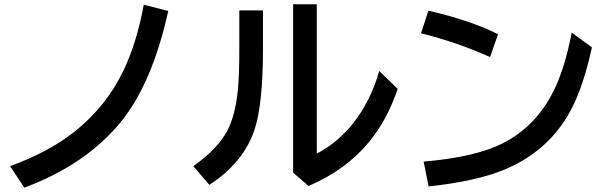

<svg xmlns="http://www.w3.org/2000/svg" viewBox="-20 -827 2820 892"><path d="M26.9 -55.2Q208.5 -121.1 328.1 -216.8Q474.6 -333.5 554.7 -501.5Q616.2 -631.3 647.9 -805.2L761.7 -775.9Q687 -438.5 540 -258.8Q377.4 -61 92.8 44.9Z M1091.8 -778.8H1201.7V-601.1Q1201.7 -345.7 1163.6 -228Q1113.3 -72.3 952.6 31.7L877.9 -55.2Q989.3 -133.3 1034.7 -217.3Q1072.8 -288.1 1085 -407.2Q1091.8 -474.6 1091.8 -599.1ZM1341.8 -807.1H1451.7V-113.3Q1548.8 -163.6 1622.1 -256.3Q1702.1 -357.9 1741.7 -497.1L1827.6 -414.1Q1778.8 -269 1693.8 -166.5Q1586.9 -37.1 1413.6 37.1L1341.8 -24.9Z M2256.8 -562Q2102.5 -630.9 1936 -672.4L1970.2 -777.3Q2163.1 -733.4 2293.9 -668ZM1948.2 -76.2Q2189.9 -96.7 2318.4 -162.6Q2469.7 -240.7 2550.8 -402.3Q2603.5 -506.8 2636.2 -675.8L2730 -606.9Q2690.4 -426.3 2634.3 -319.8Q2532.7 -126 2323.7 -39.1Q2191.9 15.6 1971.2 39.1Z"/></svg>

Font: FORM UDPGothic
Style: Bold
Weight: 700
Foundry: Pronama LLC
Version: Version 1.051